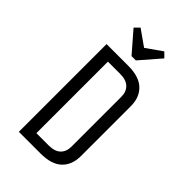

<svg xmlns="http://www.w3.org/2000/svg" viewBox="-250 -921 1006 1006"><g transform="rotate(45 252.5 -418.5)"><path d="M100 0V-650H261Q341 -650 380.5 -612.5Q420 -575 420 -510V-140Q420 -75 381 -37.5Q342 0 261 0ZM350 -510Q350 -547 327.5 -568.5Q305 -590 261 -590H170V-60H261Q306 -60 328 -81.5Q350 -103 350 -140ZM341 -837 367 -811 269 -698H237L139 -811L165 -837L253 -775Z"/></g></svg>

Font: Unica One
Style: Regular
Weight: 400
Designer: Eduardo Rodriguez Tunni
Foundry: Eduardo Rodriguez Tunni
Version: Version 2.000; ttfautohint (v1.8.4.7-5d5b);gftools[0.9.23]